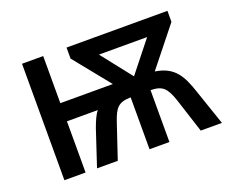

<svg xmlns="http://www.w3.org/2000/svg" viewBox="-93 -687 998 835"><g transform="rotate(-20 405.5 -269.5)"><path d="M748 -539H281V-488L416 -321H173V-539H75V0H173V-237H316C303 -222 292 -196 281 -166L226 0H322L376 -161C396 -219 411 -239 469 -240V0H561V-240C617 -239 633 -220 654 -161L706 0H804L748 -164C721 -246 693 -297 606 -310L748 -488ZM626 -462 514 -321 403 -462Z"/></g></svg>

Font: Noto Sans SemiCondensed Medium
Style: Regular
Weight: 500
Width: 4
Designer: Monotype Design Team
Foundry: Monotype Imaging Inc.
Version: Version 2.013